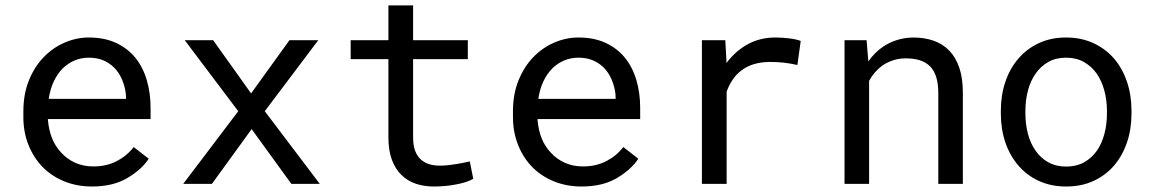

<svg xmlns="http://www.w3.org/2000/svg" viewBox="-20 -676 4241 706"><path d="M318.4 9.8Q395.5 9.8 448 -21.2Q500.5 -52.2 526.9 -92.3L471.7 -135.3Q446.8 -103 409.2 -83.5Q371.6 -64 323.2 -64Q286.6 -64 256.3 -77.6Q226.1 -91.3 204.6 -115.2Q183.6 -137.7 171.6 -167Q159.7 -196.3 156.2 -234.9V-238.3H533.7V-278.8Q533.7 -334 519.8 -381.3Q505.9 -428.7 477.5 -463.9Q449.2 -498.5 406.5 -518.3Q363.8 -538.1 306.6 -538.1Q261.2 -538.1 218 -519.5Q174.8 -501 141.1 -466.3Q106.9 -431.2 86.4 -380.6Q65.9 -330.1 65.9 -266.1V-245.6Q65.9 -190.4 84.5 -143.6Q103 -96.7 136.2 -62.5Q169.4 -28.3 216.1 -9.3Q262.7 9.8 318.4 9.8ZM306.6 -463.9Q341.3 -463.9 366.5 -451.2Q391.6 -438.5 408.2 -418Q424.8 -397.5 434.1 -369.4Q443.4 -341.3 443.4 -316.9V-312.5H159.2Q164.6 -349.1 178 -377.2Q191.4 -405.3 210.9 -424.8Q230.5 -443.8 254.9 -453.9Q279.3 -463.9 306.6 -463.9Z M903.3 -332.5 763.7 -528.3H659.2L856 -267.1L653.8 0H759.3L905.3 -201.2L1051.3 0H1155.8L953.6 -267.1L1150.4 -528.3H1044.4Z M1499 -656.2H1408.2V-528.3H1269.5V-458.5H1408.2V-171.4Q1408.2 -122.6 1421.1 -88.1Q1434.1 -53.7 1456.5 -32.2Q1479 -10.3 1509.5 -0.2Q1540 9.8 1575.2 9.8Q1596.2 9.8 1617.4 7.8Q1638.7 5.9 1657.7 2Q1676.8 -1.5 1692.9 -6.6Q1709 -11.7 1720.2 -18.6L1707.5 -82.5Q1699.2 -80.6 1686.3 -77.9Q1673.3 -75.2 1658.7 -72.8Q1643.6 -70.3 1627.9 -68.6Q1612.3 -66.9 1597.7 -66.9Q1577.6 -66.9 1559.8 -71.8Q1542 -76.7 1528.3 -88.9Q1514.6 -100.6 1506.8 -120.6Q1499 -140.6 1499 -171.4V-458.5H1700.2V-528.3H1499Z M2118.7 9.8Q2195.8 9.8 2248.3 -21.2Q2300.8 -52.2 2327.1 -92.3L2272 -135.3Q2247.1 -103 2209.5 -83.5Q2171.9 -64 2123.5 -64Q2086.9 -64 2056.6 -77.6Q2026.4 -91.3 2004.9 -115.2Q1983.9 -137.7 1971.9 -167Q1960 -196.3 1956.5 -234.9V-238.3H2334V-278.8Q2334 -334 2320.1 -381.3Q2306.2 -428.7 2277.8 -463.9Q2249.5 -498.5 2206.8 -518.3Q2164.1 -538.1 2106.9 -538.1Q2061.5 -538.1 2018.3 -519.5Q1975.1 -501 1941.4 -466.3Q1907.2 -431.2 1886.7 -380.6Q1866.2 -330.1 1866.2 -266.1V-245.6Q1866.2 -190.4 1884.8 -143.6Q1903.3 -96.7 1936.5 -62.5Q1969.7 -28.3 2016.4 -9.3Q2063 9.8 2118.7 9.8ZM2106.9 -463.9Q2141.6 -463.9 2166.7 -451.2Q2191.9 -438.5 2208.5 -418Q2225.1 -397.5 2234.4 -369.4Q2243.7 -341.3 2243.7 -316.9V-312.5H1959.5Q1964.8 -349.1 1978.3 -377.2Q1991.7 -405.3 2011.2 -424.8Q2030.8 -443.8 2055.2 -453.9Q2079.6 -463.9 2106.9 -463.9Z M2831.5 -538.1Q2773.9 -538.1 2728.8 -512.9Q2683.6 -487.8 2651.4 -444.3L2650.9 -457.5L2647 -528.3H2561V0H2651.9V-338.9Q2660.6 -363.3 2674.1 -383.1Q2687.5 -402.8 2705.6 -416.5Q2725.6 -432.1 2752.4 -440.2Q2779.3 -448.2 2812.5 -448.2Q2838.4 -448.2 2862.1 -445.6Q2885.7 -442.9 2912.1 -437L2924.3 -525.4Q2910.6 -531.2 2883.5 -534.7Q2856.4 -538.1 2831.5 -538.1Z M3085.4 0H3175.8V-378.9Q3185.1 -396 3197.5 -410.2Q3210 -424.3 3224.6 -435.1Q3242.7 -447.3 3264.2 -454.3Q3285.6 -461.4 3310.5 -461.4Q3339.4 -461.4 3361.6 -454.6Q3383.8 -447.8 3399.4 -432.6Q3414.6 -417.5 3422.4 -393.1Q3430.2 -368.7 3430.2 -333.5V0H3520.5V-335.4Q3520.5 -388.2 3507.6 -426.5Q3494.6 -464.8 3470.7 -489.7Q3446.8 -514.6 3412.8 -526.4Q3378.9 -538.1 3337.4 -538.1Q3306.6 -537.6 3279.1 -529.1Q3251.5 -520.5 3228 -504.9Q3212.4 -494.6 3198.5 -480.7Q3184.6 -466.8 3172.9 -450.2L3166.5 -528.3H3085.4Z M3660.2 -269V-258.3Q3660.2 -201.2 3676.8 -152.3Q3693.4 -103.5 3724.6 -67.4Q3755.4 -31.2 3800 -10.7Q3844.7 9.8 3900.9 9.8Q3956.5 9.8 4001 -10.7Q4045.4 -31.2 4076.7 -67.4Q4107.4 -103.5 4124 -152.3Q4140.6 -201.2 4140.6 -258.3V-269Q4140.6 -326.2 4124 -375.2Q4107.4 -424.3 4076.7 -460.4Q4045.4 -496.6 4000.7 -517.3Q3956.1 -538.1 3899.9 -538.1Q3844.2 -538.1 3799.8 -517.3Q3755.4 -496.6 3724.6 -460.4Q3693.4 -424.3 3676.8 -375.2Q3660.2 -326.2 3660.2 -269ZM3750.5 -258.3V-269Q3750.5 -307.6 3759.8 -343Q3769 -378.4 3788.1 -405.3Q3806.6 -432.1 3834.5 -448Q3862.3 -463.9 3899.9 -463.9Q3937.5 -463.9 3965.6 -448Q3993.7 -432.1 4012.7 -405.3Q4031.2 -378.4 4040.8 -343Q4050.3 -307.6 4050.3 -269V-258.3Q4050.3 -219.2 4041 -183.8Q4031.7 -148.4 4013.2 -121.6Q3994.1 -94.7 3966.1 -79.1Q3938 -63.5 3900.9 -63.5Q3863.3 -63.5 3835 -79.1Q3806.6 -94.7 3788.1 -121.6Q3769 -148.4 3759.8 -183.8Q3750.5 -219.2 3750.5 -258.3Z"/></svg>

Font: RobotoMono Nerd Font
Style: Regular
Weight: 400
Monospace: yes
Designer: Google
Version: Version 3.000;Nerd Fonts 3.2.1